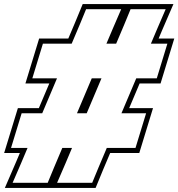

<svg xmlns="http://www.w3.org/2000/svg" viewBox="-67 -830 874 941"><path d="M600.7 -446 528.3 -275H564.1H649.1L597.1 -105H512.1H456.4L415.8 -9L384.8 66H212.8L253.9 -29L286 -105H238.4L197.8 -9L166.8 66H-5.2L35.9 -29L68 -105H-12.9L39.1 -275H124.1H140L212.3 -446H176.4H91.4L143.3 -616H228.3H284.3L324.1 -710L355 -785H527L486 -690L454.6 -616H502.3L542.1 -710L573 -785H745L704 -690L672.6 -616H753.3L701.4 -446H616.4ZM430.3 -446H382.7L310.3 -275H358ZM-43.2 91H401.6L438.8 0.6L472.9 -80H615.6L682.9 -300H566.1L617.3 -421H719.9L787.1 -641H710.4L726.9 -680.2L783 -810H338.3L301 -719.6L267.7 -641H124.8L57.6 -421H174.6L123.4 -300H20.6L-46.7 -80H30.3L12.9 -38.8Z"/></svg>

Font: Nordica Plus
Style: NordicaClassicBkOblOl
Weight: 900
Version: Version 1.01